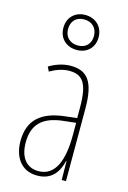

<svg xmlns="http://www.w3.org/2000/svg" viewBox="-122 -847 609 915"><g transform="rotate(15 183.0 -389.5)"><path d="M184 -617C234 -617 270 -650 270 -702C270 -755 232 -789 182 -789C134 -789 96 -757 96 -703C96 -648 136 -617 184 -617ZM184 -639C141 -639 119 -668 119 -703C119 -740 141 -767 182 -767C222 -767 247 -741 247 -702C247 -664 223 -639 184 -639ZM177 -537C143 -537 104 -525 72 -505L83 -483C120 -505 153 -512 177 -512C244 -512 271 -475 271 -355V-304L210 -297C100 -284 38 -234 38 -129C38 -57 73 10 157 10C233 10 261 -43 273 -93H275L276 0H297V-358C297 -489 261 -537 177 -537ZM209 -274 272 -281V-220C272 -97 241 -12 157 -12C99 -12 64 -54 64 -129C64 -217 110 -263 209 -274Z"/></g></svg>

Font: Noto Sans Oriya ExtCond Thin
Style: Regular
Weight: 100
Width: 2
Designer: Amélie Bonet and Sol Matas
Foundry: Google LLC
Version: Version 2.006